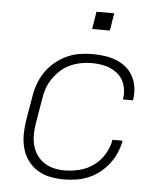

<svg xmlns="http://www.w3.org/2000/svg" viewBox="-52 -753 703 808"><g transform="rotate(5 300.0 -349.5)"><path d="M247 8Q217 8 188 2Q159 -4 135 -19Q111 -34 94.5 -57Q78 -80 70.5 -107.5Q63 -135 63 -165Q63 -195 68 -226L85 -326Q89 -353 98.5 -380Q108 -407 124 -431Q140 -455 163 -474.5Q186 -494 212.5 -506.5Q239 -519 266.5 -523.5Q294 -528 321 -528Q348 -528 373.5 -524.5Q399 -521 422 -512Q445 -503 464 -487.5Q483 -472 494.5 -450.5Q506 -429 509.5 -403.5Q513 -378 509 -352Q509 -351 508.5 -350Q508 -349 508 -349H466Q466 -349 466 -349.5Q466 -350 466 -351Q470 -371 467 -391Q464 -411 455.5 -428Q447 -445 432 -457Q417 -469 399.5 -476.5Q382 -484 362 -487Q342 -490 321 -490Q299 -490 276 -485.5Q253 -481 231 -471Q209 -461 190.5 -444Q172 -427 158.5 -407Q145 -387 137.5 -364.5Q130 -342 127 -319L110 -219Q106 -195 105.5 -171.5Q105 -148 110.5 -125.5Q116 -103 128.5 -84.5Q141 -66 159.5 -53.5Q178 -41 200.5 -35.5Q223 -30 247 -30Q278 -30 310 -38Q342 -46 369.5 -66Q397 -86 414.5 -115.5Q432 -145 437 -176H480Q475 -150 464.5 -125Q454 -100 437 -78Q420 -56 398 -38.5Q376 -21 350.5 -10.5Q325 0 299 4Q273 8 247 8ZM311 -633 323 -707H398L386 -633Z"/></g></svg>

Font: Iosevka SS04 XLt Ex Obl
Style: Regular
Weight: 200
Width: 7
Italic angle: -9°
Monospace: yes
Designer: Belleve Invis
Foundry: Belleve Invis
Version: Version 19.0.0; ttfautohint (v1.8.4)